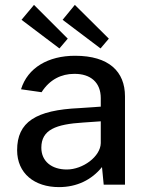

<svg xmlns="http://www.w3.org/2000/svg" viewBox="-20 -755 607 785"><path d="M119 -735 68 -674 223 -557 257 -597ZM286 -735 236 -674 391 -557 425 -597ZM221 10C295 10 355 -20 397 -72L404 0H491V-361C491 -462 426 -527 287 -527C177 -527 93 -478 66 -390L150 -378C183 -430 231 -453 283 -453C351 -454 392 -417 392 -354V-319L305 -313C126 -305 50 -256 50 -141C50 -46 121 10 221 10ZM253 -62C192 -62 149 -95 149 -151C149 -225 209 -247 320 -254L392 -259V-170C391 -115 319 -62 253 -62Z"/></svg>

Font: United Sans Medium
Style: Regular
Weight: 500
Designer: Pablo Impallari, Rodrigo Fuenzalida (Modified by Dan O. Williams)
Version: Version 1.000;PS 001.000;hotconv 1.0.88;makeotf.lib2.5.64775